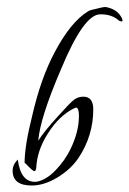

<svg xmlns="http://www.w3.org/2000/svg" viewBox="-20 -536 378 562"><path d="M73 7Q17 7 17 -36Q17 -54 32 -69Q41 0 87 -4Q115 -9 142.5 -37.5Q170 -66 186 -99Q211 -150 211 -196Q211 -226 199 -220Q153 -198 120 -145Q88 -95 86 -43Q84 -35 81 -35Q77 -35 65 -47Q54 -59 52 -59Q52 -109 74 -196Q99 -306 140 -383Q187 -472 238 -503Q244 -507 265 -511Q287 -517 292 -515Q326 -508 338 -480Q339 -475 338 -474Q336 -472 333 -474Q330 -474 328 -476Q306 -495 273 -494Q225 -494 158 -332Q97 -190 92 -124Q108 -150 149 -195Q167 -215 179 -227.5Q191 -240 198 -245Q209 -253 224 -253Q253 -253 253 -216Q253 -139 210 -74Q187 -40 148 -16.5Q109 7 73 7Z"/></svg>

Font: Lovers Quarrel
Style: Regular
Weight: 400
Designer: Robert E. Leuschke
Foundry: Robert E. Leuschke
Version: Version 1.010; ttfautohint (v1.8.3)